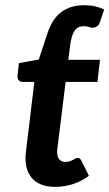

<svg xmlns="http://www.w3.org/2000/svg" viewBox="-20 -710 420 737"><path d="M191.9 7.3Q129.9 7.3 100.8 -28.6Q71.8 -64.5 79.6 -127.4L111.8 -395.5H67.4Q57.6 -395.5 51.8 -401.9Q45.9 -408.2 47.4 -420.9L52.7 -467.8L128.9 -481.4L162.1 -582Q180.7 -638.2 215.8 -664.1Q251 -689.9 301.8 -689.9Q326.2 -689.9 343.8 -686Q361.3 -682.1 379.9 -673.8L364.3 -627Q359.4 -612.3 351.1 -607.9Q342.8 -603.5 335.9 -603.5Q329.1 -603.5 322 -606.4Q314.9 -609.4 301.3 -609.4Q277.8 -609.4 266.1 -591.8Q254.4 -574.2 249.5 -537.6L242.2 -480.5H363.8L354 -395.5H231.9L199.7 -135.3Q197.3 -112.8 205.6 -100.6Q213.9 -88.4 231.4 -88.4Q240.7 -88.4 247.8 -90.8Q254.9 -93.3 260 -96.2Q265.1 -99.1 269.3 -101.6Q273.4 -104 277.8 -104Q283.2 -104 286.4 -101.3Q289.6 -98.6 292.5 -92.8L321.3 -35.2Q293.5 -14.2 260 -3.4Q226.6 7.3 191.9 7.3Z"/></svg>

Font: Carlito
Style: Bold Italic
Weight: 700
Italic angle: -7°
Designer: Lukasz Dziedzic
Foundry: tyPoland Lukasz Dziedzic
Version: Version 1.104